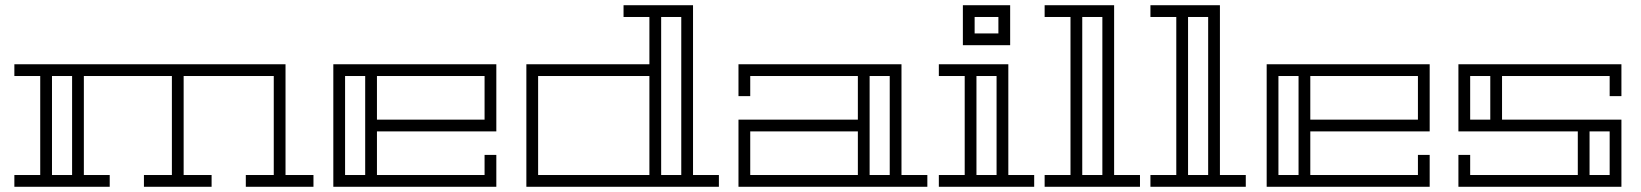

<svg xmlns="http://www.w3.org/2000/svg" viewBox="-20 -715 6282 735"><path d="M1180 -45V0H921V-45H1028V-424H683V-45H790V0H531V-45H638V-424H301V-45H400V0H35V-45H134V-424H35V-469H1073V-45ZM256 -424H179V-45H256Z M1256 -469H1880V-212H1423V-45H1835V-122H1880V0H1256ZM1423 -424V-257H1835V-424ZM1301 -45H1378V-424H1301Z M2466 -469V-650H2367V-695H2633V-45H2732V0H1995V-469ZM2511 -45H2588V-650H2511ZM2040 -45H2466V-424H2040Z M3431 -45H3530V0H2807V-257H3264V-424H2852V-347H2807V-469H3431ZM3264 -45V-212H2852V-45ZM3386 -424H3309V-45H3386Z M3840 -45H3939V0H3574V-45H3673V-424H3574V-469H3840ZM3795 -424H3718V-45H3795ZM3847 -542H3666V-695H3847ZM3802 -650H3711V-587H3802Z M4245 -45H4344V0H3979V-45H4078V-650H3979V-695H4245ZM4200 -650H4123V-45H4200Z M4650 -45H4749V0H4384V-45H4483V-650H4384V-695H4650ZM4605 -650H4528V-45H4605Z M4829 -469H5453V-212H4996V-45H5408V-122H5453V0H4829ZM4996 -424V-257H5408V-424ZM4874 -45H4951V-424H4874Z M6187 -469V-347H6142V-424H5730V-257H6187V0H5563V-122H5608V-45H6020V-212H5563V-469ZM6065 -212V-45H6142V-212ZM5685 -424H5608V-257H5685Z"/></svg>

Font: Geostar
Style: Regular
Weight: 400
Designer: Joe Prince
Foundry: Joe Prince
Version: Version 1.002